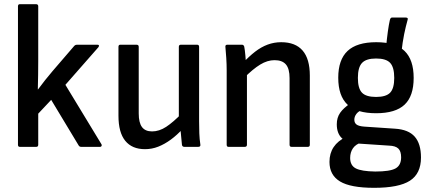

<svg xmlns="http://www.w3.org/2000/svg" viewBox="-20 -703 2062 919"><path d="M75 0Q66 0 66 -10V-673Q66 -683 75 -683H152Q163 -683 163 -673V-414Q163 -380 162.5 -345Q162 -310 161 -275H162Q179 -298 196 -319.5Q213 -341 231 -362L336 -484Q341 -489 348 -489H446Q452 -489 453.5 -486Q455 -483 451 -477L293 -297L466 -12Q468 -8 466 -4Q464 0 459 0H369Q361 0 357 -6L225 -225L163 -159V-10Q163 0 153 0Z M674 11Q612 11 579.5 -29Q547 -69 547 -149V-479Q547 -489 556 -489H633Q644 -489 644 -479V-160Q644 -116 659.5 -95Q675 -74 708 -74Q742 -74 775.5 -96Q809 -118 852 -162L856 -88Q828 -57 798 -35Q768 -13 737.5 -1Q707 11 674 11ZM863 0Q853 0 851 -9Q849 -29 847 -50.5Q845 -72 843 -93L836 -132V-479Q836 -489 846 -489H923Q933 -489 933 -479V-123Q933 -93 934 -65Q935 -37 939 -11Q941 0 928 0Z M1376 0Q1366 0 1366 -10V-329Q1366 -374 1348.5 -394.5Q1331 -415 1294 -415Q1260 -415 1225.5 -394Q1191 -373 1147 -329L1142 -401Q1172 -433 1201 -455.5Q1230 -478 1261 -489.5Q1292 -501 1326 -501Q1394 -501 1428.5 -461Q1463 -421 1463 -341V-10Q1463 0 1453 0ZM1074 0Q1065 0 1065 -10V-366Q1065 -395 1063 -426Q1061 -457 1059 -477Q1057 -489 1068 -489H1138Q1146 -489 1149 -480Q1152 -465 1154.5 -437.5Q1157 -410 1158 -390L1162 -360V-10Q1162 0 1151 0Z M1771 196Q1658 196 1607.5 165.5Q1557 135 1557 72Q1557 31 1577 1Q1597 -29 1637 -48L1712 -22Q1683 -13 1669.5 6.5Q1656 26 1656 53Q1656 89 1683 103Q1710 117 1776 118Q1847 118 1873.5 103Q1900 88 1900 50Q1900 21 1886.5 8Q1873 -5 1842 -6L1677 -17Q1640 -19 1616 -42Q1592 -65 1592 -108Q1592 -140 1608 -163Q1624 -186 1658 -209L1718 -180Q1696 -171 1686 -158Q1676 -145 1676 -130Q1676 -115 1686.5 -107Q1697 -99 1723 -97L1871 -87Q1935 -83 1965 -49Q1995 -15 1995 51Q1995 128 1942 162Q1889 196 1771 196ZM1780 -161Q1687 -161 1643 -202.5Q1599 -244 1599 -331Q1599 -417 1643.5 -459Q1688 -501 1781 -501Q1873 -501 1916.5 -459Q1960 -417 1960 -330Q1960 -243 1916.5 -202Q1873 -161 1780 -161ZM1780 -239Q1828 -239 1847.5 -259.5Q1867 -280 1867 -330Q1867 -381 1847.5 -402Q1828 -423 1780 -423Q1733 -423 1713 -402Q1693 -381 1693 -330Q1693 -280 1712.5 -259.5Q1732 -239 1780 -239ZM1901 -450 1828 -479Q1832 -520 1836.5 -552.5Q1841 -585 1846 -607Q1849 -619 1856 -619H1922Q1935 -619 1931 -608Q1922 -576 1914.5 -539.5Q1907 -503 1901 -450Z"/></svg>

Font: Sofia Sans Semi Condensed SemiBold
Style: Regular
Weight: 600
Designer: Botio Nikoltchev, Ani Petrova
Foundry: lettersoup
Version: Version 4.100